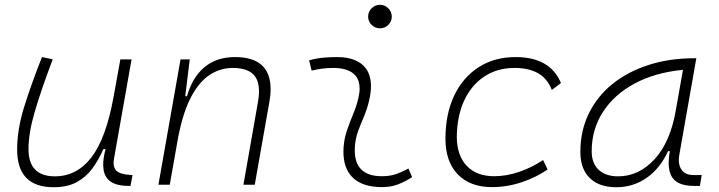

<svg xmlns="http://www.w3.org/2000/svg" viewBox="-20 -763 2970 793"><path d="M201.7 10.3Q50.8 10.3 50.8 -145Q50.8 -227.1 78.6 -317.6Q106.4 -408.2 153.3 -527.3L197.8 -518.1Q148.9 -388.7 123.3 -300.8Q97.7 -212.9 97.7 -147.5Q97.7 -34.7 206.5 -34.7Q297.4 -34.7 357.4 -112.8Q417.5 -190.9 448.2 -358.4L477.1 -517.6H523.4L450.7 -106.9Q449.2 -97.7 449.2 -89.8Q449.2 -69.3 460.4 -58.1Q475.6 -43 518.6 -40.5L527.3 -40L519 4.9H513.7Q460.9 4.9 435.8 -13.9Q410.6 -32.7 407.2 -66.9Q406.2 -74.2 406.2 -82Q406.2 -110.8 416 -147H406.7Q387.7 -103 361.6 -67.4Q335.4 -31.7 296.9 -10.7Q258.3 10.3 201.7 10.3Z M634.3 0 725.6 -517.6H763.7L745.1 -365.7H752.4Q773.9 -442.9 824 -485.1Q874 -527.3 950.7 -527.3Q1097.7 -527.3 1097.7 -394.5Q1097.7 -370.1 1092.3 -340.3L1032.2 0H985.4L1045.9 -344.2Q1049.8 -366.7 1049.8 -385.7Q1049.8 -424.3 1033.2 -447.8Q1007.8 -482.4 940.9 -482.4Q891.6 -482.4 848.4 -455.3Q805.2 -428.2 771.2 -366.2Q737.3 -304.2 716.3 -198.7L681.2 0Z M1667 -66.9 1682.1 -31.2Q1655.3 -14.2 1625.7 -2.2Q1596.2 9.8 1557.6 9.8Q1475.1 9.8 1434.6 -31.7Q1398.4 -68.8 1398.4 -136.7Q1398.4 -144.5 1398.9 -153.3Q1401.4 -189.9 1413.1 -224.4Q1424.8 -258.8 1438.5 -291.5Q1452.1 -324.2 1459.5 -355Q1465.3 -378.4 1465.3 -397.5Q1465.3 -429.7 1448.7 -450.2Q1421.4 -482.4 1356.4 -482.4Q1310.1 -482.4 1267.1 -471.2L1256.8 -513.7Q1285.6 -522 1314.5 -524.7Q1343.3 -527.3 1372.1 -527.3Q1455.1 -527.3 1490.7 -481Q1512.2 -452.1 1512.2 -407.2Q1512.2 -379.4 1503.9 -345.2Q1495.6 -310.5 1482.9 -280.8Q1469.7 -250.5 1459 -221.2Q1448.2 -191.9 1445.8 -157.7Q1445.3 -149.9 1445.3 -142.1Q1445.3 -35.2 1557.1 -35.2Q1587.9 -35.2 1611.3 -42.5Q1634.8 -49.8 1667 -66.9ZM1549.3 -646Q1529.3 -646 1514.9 -660.2Q1500.5 -674.3 1500.5 -694.3Q1500.5 -714.4 1514.9 -728.8Q1529.3 -743.2 1549.3 -743.2Q1569.3 -743.2 1583.7 -728.8Q1598.1 -714.4 1598.1 -694.3Q1598.1 -674.3 1583.7 -660.2Q1569.3 -646 1549.3 -646Z M2021 -35.2Q2072.3 -35.2 2125.2 -53.5Q2178.2 -71.8 2223.1 -102.1L2241.7 -63Q2194.3 -30.3 2134.5 -10.3Q2074.7 9.8 2011.7 9.8Q1921.4 9.8 1870.6 -43Q1819.8 -95.7 1819.8 -189.9Q1819.8 -292 1855.7 -367.7Q1891.6 -443.4 1956.8 -485.4Q2022 -527.3 2109.4 -527.3Q2252.4 -527.3 2296.9 -419.9L2259.3 -391.6Q2239.7 -440.4 2200.9 -461.4Q2162.1 -482.4 2105.5 -482.4Q2033.7 -482.4 1980 -446.8Q1926.3 -411.1 1896.7 -346.7Q1867.2 -282.2 1866.7 -195.8Q1867.7 -120.1 1908.2 -77.6Q1948.7 -35.2 2021 -35.2Z M2525.4 10.3Q2454.6 10.3 2415.8 -27.8Q2377 -65.9 2377 -135.3Q2377 -223.1 2412.1 -294.7Q2447.3 -366.2 2510.7 -417Q2574.2 -467.8 2660.2 -495.1Q2746.1 -522.5 2847.2 -522.5H2856L2786.1 -126Q2783.7 -113.3 2783.7 -102.1Q2783.7 -78.1 2794.4 -63Q2809.6 -40 2844.2 -40H2878.4L2870.6 4.9H2847.7Q2779.8 4.9 2756.8 -29.8Q2741.7 -51.8 2741.7 -90.3Q2741.7 -111.8 2746.6 -138.7H2739.3Q2706.1 -66.9 2650.6 -28.3Q2595.2 10.3 2525.4 10.3ZM2532.7 -34.7Q2618.7 -34.7 2683.6 -105.5Q2748.5 -176.3 2771 -306.2L2800.8 -474.6Q2685.5 -463.4 2601.1 -418Q2516.6 -372.6 2470.2 -300.5Q2423.8 -228.5 2423.8 -137.7Q2423.8 -88.9 2452.6 -61.8Q2481.4 -34.7 2532.7 -34.7Z"/></svg>

Font: CaskaydiaCove NF ExtraLight
Style: Italic
Weight: 200
Italic angle: -10°
Designer: Aaron Bell
Foundry: Saja Typeworks
Version: Version 2111.001; VTT 6.35;Nerd Fonts 3.2.1